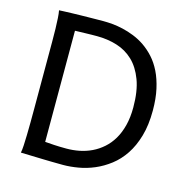

<svg xmlns="http://www.w3.org/2000/svg" viewBox="-106 -821 913 929"><g transform="rotate(15 350.5 -356.5)"><path d="M85.4 -488.3Q85.4 -523.9 85.4 -558.1Q85.4 -592.3 84.7 -621.8Q84 -651.4 82.5 -674.8Q81.1 -698.2 78.1 -712.9Q88.4 -713.4 104.2 -714.1Q120.1 -714.8 139.4 -715.3Q158.7 -715.8 179.9 -716.3Q201.2 -716.8 222.4 -717Q243.7 -717.3 263.7 -717.5Q283.7 -717.8 300.3 -717.8Q319.8 -717.8 345 -715.6Q370.1 -713.4 397.7 -707Q425.3 -700.7 454.3 -689.2Q483.4 -677.7 510.5 -659.2Q537.6 -640.6 561.5 -614.3Q585.4 -587.9 603.3 -551.8Q621.1 -515.6 631.6 -468.5Q642.1 -421.4 642.1 -361.3Q642.1 -288.6 626 -233.2Q609.9 -177.7 582.8 -137.2Q555.7 -96.7 520 -69.3Q484.4 -42 445.3 -25.4Q406.2 -8.8 366.2 -2Q326.2 4.9 290.5 4.9Q278.8 4.9 263.4 4.6Q248 4.4 231 4.2Q213.9 3.9 195.8 3.4Q177.7 2.9 160.6 2.4Q120.6 1.5 78.1 0Q81.1 -14.6 82.3 -37.6Q83.5 -60.5 84.2 -89.4Q85 -118.2 85.2 -152.1Q85.4 -186 85.4 -222.2ZM178.2 -80.6Q195.3 -79.1 222.9 -77.4Q250.5 -75.7 285.6 -75.7Q318.4 -75.7 350.3 -82Q382.3 -88.4 411.4 -102.3Q440.4 -116.2 465.3 -138.2Q490.2 -160.2 508.3 -190.7Q526.4 -221.2 536.6 -261.2Q546.9 -301.3 546.9 -351.6Q546.9 -433.6 526.1 -488.8Q505.4 -543.9 470.2 -577.4Q435.1 -610.8 387.9 -625.2Q340.8 -639.6 288.1 -639.6Q275.9 -639.6 260.7 -639.4Q245.6 -639.2 230.2 -638.7Q214.8 -638.2 201.2 -637.9Q187.5 -637.7 178.2 -637.2Z"/></g></svg>

Font: Andika DR AuSIL
Style: Regular
Weight: 400
Designer: Annie Olsen & Victor Gaultney
Foundry: SIL International
Version: Version 0.003